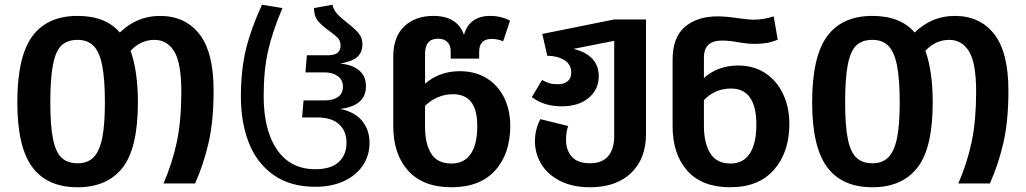

<svg xmlns="http://www.w3.org/2000/svg" viewBox="-20 -773 4322 809"><path d="M880 -391Q880 -262 858.5 -170Q837 -78 802 0H669Q707 -88 725.5 -177Q744 -266 744 -386Q744 -508 714 -556.5Q684 -605 631 -605Q573 -605 530 -559Q561 -474 561 -341Q561 -149 496.5 -66.5Q432 16 307 16Q179 16 116 -69Q53 -154 53 -342Q53 -534 116 -620Q179 -706 307 -706Q425 -706 485 -636Q557 -706 654 -706Q760 -706 820 -629.5Q880 -553 880 -391ZM422 -341Q422 -440 410.5 -497.5Q399 -555 374 -580Q349 -605 307 -605Q264 -605 239.5 -582Q215 -559 203.5 -502Q192 -445 192 -342Q192 -242 203.5 -186.5Q215 -131 240 -108Q265 -85 307 -85Q349 -85 374 -110Q399 -135 410.5 -190.5Q422 -246 422 -341Z M995 -365Q995 -478 1016.5 -566Q1038 -654 1084 -753L1170 -739Q1128 -640 1109.5 -558.5Q1091 -477 1091 -368Q1091 -224 1147.5 -142Q1204 -60 1309 -60Q1375 -60 1407.5 -90.5Q1440 -121 1440 -171Q1440 -222 1408 -250Q1376 -278 1319 -278H1253L1259 -350H1348Q1384 -350 1404.5 -364.5Q1425 -379 1425 -408Q1425 -436 1403.5 -452Q1382 -468 1348 -468H1267L1273 -540H1359Q1388 -540 1401.5 -550Q1415 -560 1415 -582Q1415 -601 1403 -613.5Q1391 -626 1367 -643Q1336 -665 1319.5 -685Q1303 -705 1303 -739L1381 -753Q1385 -732 1400 -715.5Q1415 -699 1443 -677Q1475 -652 1491 -633Q1507 -614 1507 -587Q1507 -552 1485.5 -533Q1464 -514 1413 -505Q1464 -501 1493 -476.5Q1522 -452 1522 -410Q1522 -369 1495.5 -345Q1469 -321 1413 -314Q1474 -302 1505.5 -264Q1537 -226 1537 -171Q1537 -118 1509 -76Q1481 -34 1429.5 -10Q1378 14 1309 14Q1202 14 1131.5 -36.5Q1061 -87 1028 -172.5Q995 -258 995 -365Z M2130 -243Q2130 -125 2066 -54.5Q2002 16 1882 16Q1763 16 1700 -53.5Q1637 -123 1637 -242V-535Q1637 -618 1683.5 -662Q1730 -706 1806 -706Q1907 -706 1935 -626Q1947 -668 1975.5 -687Q2004 -706 2044 -706Q2092 -706 2129 -686L2100 -599Q2077 -609 2052 -609Q1999 -609 1999 -555V-526H1879V-558Q1879 -583 1864.5 -596.5Q1850 -610 1826 -610Q1771 -610 1771 -547V-420Q1797 -444 1834.5 -458.5Q1872 -473 1917 -473Q1983 -473 2031 -443Q2079 -413 2104.5 -361Q2130 -309 2130 -243ZM1991 -242Q1991 -310 1965.5 -343Q1940 -376 1888 -376Q1855 -376 1824.5 -363Q1794 -350 1771 -327V-237Q1771 -167 1797 -125.5Q1823 -84 1882 -84Q1936 -84 1963.5 -124.5Q1991 -165 1991 -242Z M2702 -691V-209Q2702 -104 2639 -44Q2576 16 2466 16Q2392 16 2339.5 -11Q2287 -38 2260.5 -82Q2234 -126 2234 -178Q2234 -228 2257 -271L2374 -242Q2365 -218 2365 -184Q2365 -140 2389.5 -112.5Q2414 -85 2466 -85Q2517 -85 2542.5 -115Q2568 -145 2568 -200V-601L2396 -567Q2446 -556 2474.5 -526.5Q2503 -497 2503 -453Q2503 -396 2460.5 -360.5Q2418 -325 2347 -325Q2271 -325 2221 -364L2264 -436Q2280 -427 2294.5 -422.5Q2309 -418 2329 -418Q2356 -418 2371.5 -430.5Q2387 -443 2387 -467Q2387 -502 2357.5 -520Q2328 -538 2286 -538L2265 -630L2568 -691Z M3306 -251Q3306 -132 3241.5 -58Q3177 16 3057 16Q2938 16 2876 -53.5Q2814 -123 2814 -242V-521Q2814 -616 2866 -660Q2918 -704 3003 -704Q3040 -704 3092 -696Q3136 -690 3153 -690Q3198 -690 3240 -704L3257 -606Q3217 -588 3161 -588Q3138 -588 3117 -591Q3096 -594 3091 -595Q3054 -602 3022 -602Q2984 -602 2965 -584.5Q2946 -567 2946 -530V-444Q2971 -468 3008.5 -482.5Q3046 -497 3090 -497Q3156 -497 3204.5 -465Q3253 -433 3279.5 -377Q3306 -321 3306 -251ZM3167 -247Q3167 -400 3060 -400Q2993 -400 2946 -351V-243Q2946 -171 2972.5 -127.5Q2999 -84 3058 -84Q3112 -84 3139.5 -126.5Q3167 -169 3167 -247Z M4229 -391Q4229 -262 4207.5 -170Q4186 -78 4151 0H4018Q4056 -88 4074.5 -177Q4093 -266 4093 -386Q4093 -508 4063 -556.5Q4033 -605 3980 -605Q3922 -605 3879 -559Q3910 -474 3910 -341Q3910 -149 3845.5 -66.5Q3781 16 3656 16Q3528 16 3465 -69Q3402 -154 3402 -342Q3402 -534 3465 -620Q3528 -706 3656 -706Q3774 -706 3834 -636Q3906 -706 4003 -706Q4109 -706 4169 -629.5Q4229 -553 4229 -391ZM3771 -341Q3771 -440 3759.5 -497.5Q3748 -555 3723 -580Q3698 -605 3656 -605Q3613 -605 3588.5 -582Q3564 -559 3552.5 -502Q3541 -445 3541 -342Q3541 -242 3552.5 -186.5Q3564 -131 3589 -108Q3614 -85 3656 -85Q3698 -85 3723 -110Q3748 -135 3759.5 -190.5Q3771 -246 3771 -341Z"/></svg>

Font: FiraGOUPP
Style: Medium
Weight: 400
Designer: bBox Type
Foundry: bBox Type GmbH
Version: Version 1.001